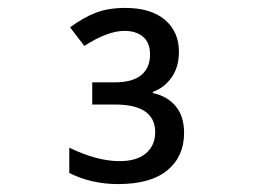

<svg xmlns="http://www.w3.org/2000/svg" viewBox="-20 -873 640 485"><path d="M155 -436V-500Q225 -466 282 -466Q326 -466 349 -486Q372 -506 372 -539Q372 -609 270 -609H213V-665H270Q315 -665 337 -683.5Q359 -702 359 -735Q359 -765 341.5 -780Q324 -795 294 -795Q252 -795 193 -757L157 -804Q191 -829 222.5 -841Q254 -853 296 -853Q361 -853 396.5 -823Q432 -793 432 -742Q432 -704 413.5 -677.5Q395 -651 366 -641V-638Q403 -630 424 -604.5Q445 -579 445 -537Q445 -478 403 -443Q361 -408 278 -408Q211 -408 155 -436Z"/></svg>

Font: Noto Sans Mono UI
Style: Regular
Weight: 400
Monospace: yes
Designer: Monotype Design team
Foundry: Monotype Imaging Inc.
Version: Version 1.000